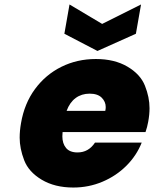

<svg xmlns="http://www.w3.org/2000/svg" viewBox="-20 -832 689 859"><path d="M588 -681 416 -604 268 -681 291 -812 437 -725 611 -812ZM643 -287Q639 -264 631 -241H260Q259 -231 259 -222Q259 -190 275.5 -170Q292 -150 327 -150Q376 -150 405 -194H614Q591 -136 545.5 -90.5Q500 -45 438.5 -19Q377 7 308 7Q225 7 166.5 -28Q108 -63 88 -115.5Q68 -168 68 -216Q68 -247 74 -281Q89 -369 136.5 -433.5Q184 -498 254.5 -533Q325 -568 409 -568Q492 -568 550 -534Q608 -500 628.5 -448.5Q649 -397 649 -348Q649 -319 643 -287ZM451 -336Q453 -345 453 -353Q453 -377 435 -395Q417 -413 381 -413Q345 -413 318.5 -393.5Q292 -374 278 -336Z"/></svg>

Font: Fz Poppins ExtBd
Style: Italic
Weight: 800
Italic angle: -10°
Designer: Ninad Kale (Devanagari), Jonny Pinhorn (Latin)
Foundry: Indian Type Foundry
Version: Vit hóa bi Vntype.Com & FontZin.Com